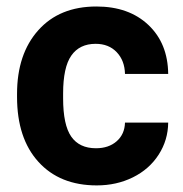

<svg xmlns="http://www.w3.org/2000/svg" viewBox="-20 -558 561 588"><path d="M273.9 -104Q313 -104 337.4 -125.5Q361.8 -147 362.8 -182.6H495.1Q494.6 -128.9 465.8 -84.2Q437 -39.6 387 -14.9Q336.9 9.8 276.4 9.8Q163.1 9.8 97.7 -62.3Q32.2 -134.3 32.2 -261.2V-270.5Q32.2 -392.6 97.2 -465.3Q162.1 -538.1 275.4 -538.1Q374.5 -538.1 434.3 -481.7Q494.1 -425.3 495.1 -331.5H362.8Q361.8 -372.6 337.4 -398.2Q313 -423.8 272.9 -423.8Q223.6 -423.8 198.5 -387.9Q173.3 -352.1 173.3 -271.5V-256.8Q173.3 -175.3 198.2 -139.6Q223.1 -104 273.9 -104Z"/></svg>

Font: RobotoDraft
Style: Bold
Weight: 700
Version: Version 2.001150; 2014